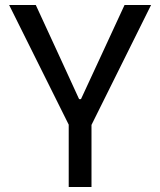

<svg xmlns="http://www.w3.org/2000/svg" viewBox="-20 -747 640 767"><path d="M257 -244 16.5 -727H123L214.5 -528.5L296 -351H303.5L385.5 -528L477.5 -727H583.5L343.5 -244ZM254.5 0V-292H345.5V0Z"/></svg>

Font: Spline Sans Mono
Style: Regular
Weight: 400
Monospace: yes
Designer: Eben Sorkin, Mirko Velimirovic
Foundry: Sorkin Type
Version: Version 1.004